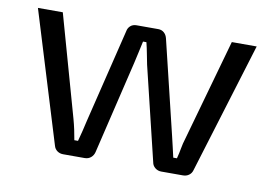

<svg xmlns="http://www.w3.org/2000/svg" viewBox="-59 -578 942 669"><g transform="rotate(10 412.0 -243.5)"><path d="M799 -487 657 -24Q654 -13 645 -6.5Q636 0 624 0H547Q535 0 525.5 -7.5Q516 -15 514 -27L434 -358Q430 -377 426.5 -396Q423 -415 418 -435H406Q402 -415 397.5 -396Q393 -377 389 -358L310 -27Q307 -15 298 -7.5Q289 0 276 0H200Q188 0 179 -6.5Q170 -13 167 -24L25 -487H113L214 -128Q219 -110 223 -91.5Q227 -73 230 -55H243Q248 -73 252.5 -91.5Q257 -110 261 -128L342 -460Q344 -472 352.5 -479.5Q361 -487 374 -487H451Q463 -487 471.5 -479.5Q480 -472 483 -459L563 -128Q567 -110 571.5 -92Q576 -74 580 -55H593Q598 -74 601 -91.5Q604 -109 610 -128L711 -487Z"/></g></svg>

Font: Exo 2
Style: Regular
Weight: 400
Designer: Natanael Gama
Foundry: Natanael Gama
Version: Version 2.010